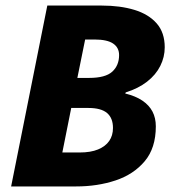

<svg xmlns="http://www.w3.org/2000/svg" viewBox="-20 -670 640 690"><path d="M20 0 150 -650H346Q412 -650 463 -634.5Q514 -619 543 -586Q572 -553 572 -500Q572 -465 556 -433Q540 -401 508.5 -376.5Q477 -352 432 -338L430 -334Q467 -325 491.5 -308.5Q516 -292 528 -269Q540 -246 540 -216Q540 -138 500 -90.5Q460 -43 395 -21.5Q330 0 254 0ZM258 -390H300Q359 -390 383.5 -412.5Q408 -435 408 -472Q408 -499 386.5 -513.5Q365 -528 320 -528H286ZM204 -122H266Q306 -122 332.5 -133Q359 -144 372.5 -163.5Q386 -183 386 -210Q386 -246 364.5 -264Q343 -282 298 -282H236Z"/></svg>

Font: Source Code Pro ExtraLight Black
Style: Italic
Weight: 900
Italic angle: -11°
Monospace: yes
Version: Version 1.016;hotconv 1.0.116;makeotfexe 2.5.65601